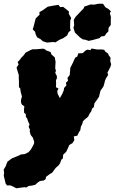

<svg xmlns="http://www.w3.org/2000/svg" viewBox="-68 -787 618 1033"><path d="M20 226 1 216 -14 210 -30 211 -38 200 -41 186 -48 158 -46 145 -48 125 -38 109 -28 83 -11 70 -2 64 16 57 33 50 45 44 65 42 85 32 97 19 104 7 109 -2 115 -14 116 -24 112 -36 109 -46 97 -61 92 -80 93 -90 86 -105 91 -117 83 -134 79 -147 71 -160V-173L62 -180L61 -197L63 -215L50 -224L45 -235V-249L50 -268L46 -283L43 -294L41 -311L34 -318V-348L33 -367V-384L30 -393L21 -423L32 -440L27 -454L37 -463L46 -476L59 -489L70 -504L84 -511L95 -517L107 -522H126L161 -525L170 -524L184 -514L189 -513L204 -507L209 -494L227 -478L229 -464L231 -455L230 -438L229 -420L233 -406L229 -395L238 -378V-366L233 -354L234 -338L233 -318L247 -310L240 -298L242 -283L254 -259L268 -284L275 -301L277 -314L289 -327L287 -342L298 -353L295 -368L307 -383L309 -403L310 -421L325 -451L331 -465L337 -477L348 -483L353 -500L377 -501L392 -515L402 -520L418 -517L425 -526L453 -521H478L493 -519L497 -511L514 -498L516 -491L527 -476L525 -459L530 -441L526 -427L510 -396L514 -384L502 -365L496 -351L495 -344L489 -323L484 -315L473 -300L468 -281L465 -267L455 -252L440 -231L437 -211L427 -202L423 -188L413 -174L406 -159L390 -146L378 -134L375 -121L367 -105L364 -86L358 -78L348 -57L329 -53L332 -33L322 -17L305 -7L297 11L288 30L272 45L270 66L262 72L255 92L247 103L232 116L225 125L212 143L202 148L179 165L178 176L168 184L147 187L134 196L122 207L106 211L85 214L74 222L64 220L49 222ZM409 -567 392 -573 378 -575 363 -585 335 -612 327 -638 331 -651 329 -680 339 -697 383 -743 385 -751 419 -763 438 -762 463 -767H486L499 -748L515 -739L529 -726L523 -717L529 -694L528 -685V-653L516 -637L515 -618L505 -608L494 -593L476 -591L468 -582L432 -572ZM184 -558 163 -565 149 -577 132 -586 124 -602 121 -616 108 -629 113 -645 124 -688 145 -708 144 -722 159 -730 189 -751 221 -757 247 -761 255 -749 272 -750 281 -743 303 -725 302 -713 315 -690 310 -676 309 -638 312 -622 302 -615 293 -596 273 -582 252 -573 230 -559 219 -561Z"/></svg>

Font: Winky Rough Black
Style: Italic
Weight: 900
Italic angle: -8.97852°
Designer: Simon Atzbach
Foundry: typofactur
Version: Version 1.206; ttfautohint (v1.8.4.7-5d5b)